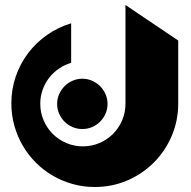

<svg xmlns="http://www.w3.org/2000/svg" viewBox="-20 -748 764 768"><path d="M309.1 -433.1Q330.1 -433.1 348.4 -425Q366.7 -417 380.4 -403.3Q394 -389.6 402.1 -371.3Q410.2 -353 410.2 -332.5Q410.2 -311.5 402.1 -293.2Q394 -274.9 380.4 -261.2Q366.7 -247.6 348.4 -239.7Q330.1 -231.9 309.1 -231.9Q288.6 -231.9 270.3 -239.7Q252 -247.6 238.3 -261.2Q224.6 -274.9 216.6 -293.2Q208.5 -311.5 208.5 -332.5Q208.5 -353 216.6 -371.3Q224.6 -389.6 238.3 -403.3Q252 -417 270.3 -425Q288.6 -433.1 309.1 -433.1ZM481.9 -728 692.9 -585.9V-334.5Q692.9 -265.1 666.7 -204.1Q640.6 -143.1 595.2 -97.7Q549.8 -52.2 489 -26.1Q428.2 0 358.9 0Q313 0 270.3 -12Q227.5 -23.9 190.4 -45.7Q153.3 -67.4 123 -97.9Q92.8 -128.4 71 -165.5Q49.3 -202.6 37.4 -245.4Q25.4 -288.1 25.4 -334.5Q25.4 -391.1 43.2 -442.6Q61 -494.1 93 -536.1Q125 -578.1 168.7 -608.6Q212.4 -639.2 264.6 -654.8V-496.6Q237.8 -488.8 215.1 -473.1Q192.4 -457.5 176 -436Q159.7 -414.6 150.4 -388.4Q141.1 -362.3 141.1 -333Q141.1 -297.9 154.5 -266.6Q168 -235.4 190.9 -212.4Q213.9 -189.5 245.1 -176Q276.4 -162.6 311.5 -162.6Q346.7 -162.6 377.9 -176Q409.2 -189.5 432.1 -212.4Q455.1 -235.4 468.5 -266.6Q481.9 -297.9 481.9 -333V-334.5Z"/></svg>

Font: DimaBanoo
Style: Bold
Weight: 800
Designer: R.Balvardi
Foundry: R.Balvardi
Version: Version 1.0.0-alpha3